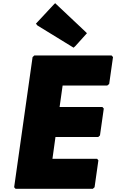

<svg xmlns="http://www.w3.org/2000/svg" viewBox="-20 -1181 731 1208"><path d="M682 -832H196L185 -822L69 -3L78 7H564L575 -3L599 -172L591 -182H310L329 -319H598L609 -329L633 -498L624 -508H355L374 -643H655L667 -653L691 -822ZM316 -1150 206 -1032 215 -1021 443 -881 454 -891 527 -972 517 -982 327 -1161Z"/></svg>

Font: Hussar Woodtype
Style: UltraObl
Weight: 900
Foundry: Cannot Into Space Fonts
Version: Version 1.07